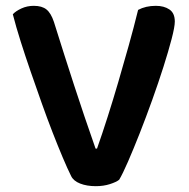

<svg xmlns="http://www.w3.org/2000/svg" viewBox="-20 -631 649 659"><path d="M389 -14Q379 -6 357 1Q335 8 309 8Q278 8 255 -1Q232 -10 224 -27Q212 -51 195.5 -90Q179 -129 160.5 -176.5Q142 -224 123 -277.5Q104 -331 85.5 -384.5Q67 -438 51 -488.5Q35 -539 24 -582Q34 -593 53.5 -602Q73 -611 96 -611Q124 -611 139.5 -598.5Q155 -586 165 -556Q200 -444 234.5 -338Q269 -232 308 -121H313Q331 -172 349.5 -230Q368 -288 386 -349.5Q404 -411 421.5 -473.5Q439 -536 454 -597Q480 -611 515 -611Q543 -611 561.5 -598.5Q580 -586 580 -557Q580 -539 569 -497Q558 -455 541 -401.5Q524 -348 502.5 -288Q481 -228 459.5 -173.5Q438 -119 419.5 -76.5Q401 -34 389 -14Z"/></svg>

Font: Baloo Tammudu 2 SemiBold
Style: Regular
Weight: 600
Designer: Maithili Shingre, Omkar Shende and Ek Type
Foundry: Ek Type
Version: Version 1.640;hotconv 1.0.111;makeotfexe 2.5.65597; ttfautoh